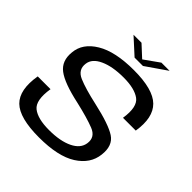

<svg xmlns="http://www.w3.org/2000/svg" viewBox="-219 -985 1146 1146"><g transform="rotate(45 354.5 -412.0)"><path d="M355 -736.5H425.5L558.5 -828.5H489.5L394.5 -761L321.5 -828.5H254ZM288.5 4Q448.5 4 532.2 -49.2Q616 -102.5 625.5 -189Q635.5 -273 581.2 -308.5Q527 -344 385.5 -375.5Q279.5 -399 223 -423.2Q166.5 -447.5 174.5 -504.5Q180.5 -552 239.8 -579.2Q299 -606.5 393 -606.5Q485.5 -606.5 531 -573.2Q576.5 -540 560 -433.5H668Q688.5 -561.5 628 -621.2Q567.5 -681 405.5 -681Q248 -681 161.8 -629Q75.5 -577 68.5 -494Q60 -415.5 113.8 -374.8Q167.5 -334 304.5 -304.5Q408.5 -280.5 467 -257.5Q525.5 -234.5 517 -176.5Q510 -126 451.8 -97.8Q393.5 -69.5 299.5 -69.5Q204 -69.5 160 -104.2Q116 -139 133.5 -248.5H25.5Q3 -114.5 63 -55.2Q123 4 288.5 4Z"/></g></svg>

Font: Anybody SemiExpanded
Style: Italic
Weight: 400
Width: 6
Italic angle: -10°
Version: Version 1.113;gftools[0.9.25]